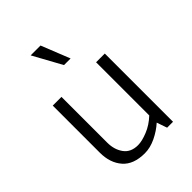

<svg xmlns="http://www.w3.org/2000/svg" viewBox="-217 -848 965 965"><g transform="rotate(-45 265.5 -365.0)"><path d="M178 -742H248L309 -589H262ZM448 -485V0H406L387 -55Q356 -27 315.5 -7.5Q275 12 236 12Q156 12 117 -33Q78 -78 78 -150V-485H140V-159Q140 -110 165 -75.5Q190 -41 241 -41Q269 -41 310 -57.5Q351 -74 386 -107V-485Z"/></g></svg>

Font: Palanquin Light
Style: Regular
Weight: 300
Designer: Pria Ravichandran
Version: Version 1.0.4